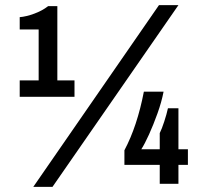

<svg xmlns="http://www.w3.org/2000/svg" viewBox="-20 -718 824 750"><path d="M110 12 601 -698H677L185 12ZM57 -340V-404H131V-603H57V-651Q82 -653 113.5 -664.5Q145 -676 168 -694H204V-404H271V-340ZM604 0V-74H466V-131Q516 -225 542 -360H619Q611 -319 595 -274.5Q579 -230 562 -192.5Q545 -155 532 -135H604V-198Q612 -214 621.5 -243Q631 -272 636 -295H677V-135H714V-74H677V0Z"/></svg>

Font: Archivo SemiCondensed SemiBold
Style: Regular
Weight: 600
Width: 4
Designer: Hector Gatti
Foundry: Omnibus-Type
Version: Version 2.001; ttfautohint (v1.8.3)